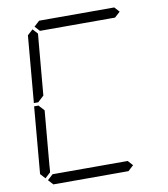

<svg xmlns="http://www.w3.org/2000/svg" viewBox="-104 -1086 1024 1173"><g transform="rotate(-10 408.0 -500.0)"><path d="M136 -924 170 -955 198 -924V-918L194 -875L165 -545L127 -510H100ZM124 -76 90 -45 62 -76 98 -490H125L157 -455L128 -125L125 -83ZM185 -969 219 -1000H685L713 -969L679 -938H658H477H415H234H213ZM631 -31 597 0H131L103 -31L137 -62H158H339H401H582H603Z"/></g></svg>

Font: DSEG14 Classic
Style: Light Italic
Weight: 300
Designer: Keshikan(Twitter:@keshinomi_88pro)
Version: Version 0.46